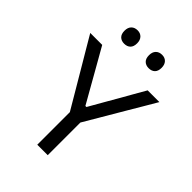

<svg xmlns="http://www.w3.org/2000/svg" viewBox="-262 -1053 1175 1175"><g transform="rotate(45 326.0 -465.0)"><path d="M282 0V-282L128.5 -542Q103.5 -584 80.5 -623Q57.5 -662 27.5 -713H131Q158.5 -665 178 -630.5Q197.5 -596 215 -565.5Q232.5 -534.5 253.5 -497.5L322.5 -376H331.5L398.5 -493Q421 -532 439.5 -564Q457.5 -596 477.5 -631Q497.5 -666 524.5 -713H626Q600.5 -669.5 575.2 -626.5Q550 -583.5 525.5 -542.5L372.5 -282.5V0ZM432.5 -813Q408 -813 393 -827.5Q378 -842 378 -871Q378 -899 393 -914.2Q408 -929.5 433.5 -929.5Q458.5 -929.5 473 -913.8Q487.5 -898 487.5 -871Q487.5 -842 472.8 -827.5Q458 -813 432.5 -813ZM220.5 -813Q196 -813 181 -827.5Q166 -842 166 -871Q166 -899 181 -914.2Q196 -929.5 221.5 -929.5Q246 -929.5 260.8 -913.8Q275.5 -898 275.5 -871Q275.5 -842 260.8 -827.5Q246 -813 220.5 -813Z"/></g></svg>

Font: Heraclito
Style: Regular
Weight: 400
Designer: Kostas Bartsokas (font) & Cristiano Sobral (main changes)
Foundry: Kostas Bartsokas (font) & Cristiano Sobral (main changes)
Version: Version 1.00;July 8, 2020;FontCreator 13.0.0.2655 64-bit